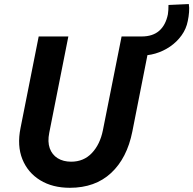

<svg xmlns="http://www.w3.org/2000/svg" viewBox="-20 -895 930 923"><path d="M315.9 7.8Q232.4 7.8 173.1 -28.6Q113.8 -64.9 87.6 -129.6Q61.5 -194.3 78.6 -279.3L166 -719.7H308.6L216.8 -256.8Q208 -213.4 219.2 -182.1Q230.5 -150.9 257.3 -134.3Q284.2 -117.7 322.3 -117.7Q382.3 -117.7 421.6 -159.2Q460.9 -200.7 474.6 -268.6L564.5 -719.7H706.5L616.2 -262.7Q590.8 -134.8 514.2 -63.5Q437.5 7.8 315.9 7.8ZM651.4 -628.9 661.1 -719.7Q713.9 -719.7 745.1 -746.8Q776.4 -773.9 787.1 -826.2Q788.6 -834.5 789.3 -846.9Q790 -859.4 790 -871.1L887.7 -875.5Q890.6 -858.9 888.9 -836.9Q887.2 -814.9 882.8 -794.4Q875.5 -756.3 852.8 -724.9Q830.1 -693.4 797.6 -671.1Q765.1 -648.9 727.1 -637.7Q689 -626.5 651.4 -628.9Z"/></svg>

Font: Reddit Sans
Style: Bold Italic
Weight: 700
Italic angle: -11.25°
Designer: Stephen Hutchings
Version: Version 1.013